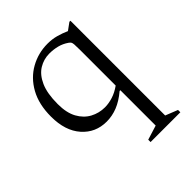

<svg xmlns="http://www.w3.org/2000/svg" viewBox="-192 -580 930 930"><g transform="rotate(-45 272.5 -115.0)"><path d="M302 230V214L376 191V-51H371Q333 -19 296.5 -4.5Q260 10 222 10Q146 10 97 -45.5Q48 -101 48 -198Q48 -282 80.5 -340.5Q113 -399 167.5 -429.5Q222 -460 286 -460Q317 -460 344.5 -452.5Q372 -445 399 -433L436 -460H443V189L506 214V230ZM114 -218Q114 -158 135 -120Q156 -82 190.5 -63.5Q225 -45 265 -45Q291 -45 319.5 -54Q348 -63 376 -83V-328Q376 -354 375 -365.5Q374 -377 371 -381.5Q368 -386 361 -391Q338 -407 312 -413.5Q286 -420 258 -420Q220 -420 187 -400Q154 -380 134 -335.5Q114 -291 114 -218Z"/></g></svg>

Font: Spectral Light
Style: Regular
Weight: 300
Designer: Jean-Baptiste Levee
Foundry: Production Type
Version: Version 2.001